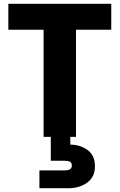

<svg xmlns="http://www.w3.org/2000/svg" viewBox="-20 -722 631 1013"><path d="M351 0V41Q403 41 442 69.5Q481 98 481 155Q481 212 440 241.5Q399 271 342 271H188V177H319Q339 177 349 171Q359 165 359 151Q359 137 349 131.5Q339 126 319 126H248V0H210V-565H24V-702H567V-565H381V0Z"/></svg>

Font: IBM-Poppins
Style: Poppins-Bold
Weight: 700
Designer: Mike Abbink, Paul van der Laan, Pieter van Rosmalen, Ben Mitchell, Mark Frömberg
Foundry: Bold Monday
Version: Version 1.1